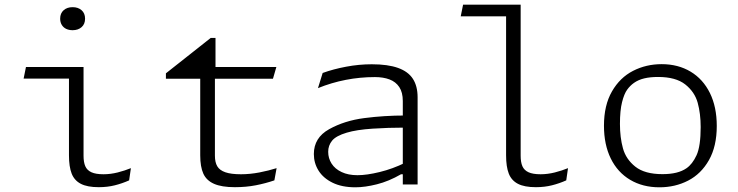

<svg xmlns="http://www.w3.org/2000/svg" viewBox="-20 -785 3140 817"><path d="M273.5 -473 296 -450.5H80.5L90.5 -500H335.5V-122.5Q335.5 -94.5 343 -77.5Q350.5 -60.5 369 -52Q387.5 -43.5 420.5 -43.5Q450 -43.5 480.8 -51.2Q511.5 -59 537 -69.5L529.5 -17.5Q500.5 -4.5 468.8 3.5Q437 11.5 400.5 11.5Q351.5 11.5 324 -2.8Q296.5 -17 285 -46.2Q273.5 -75.5 273.5 -124ZM236 -705.5Q236 -728.5 250.8 -741.5Q265.5 -754.5 289 -754.5Q312.5 -754.5 327.2 -741.5Q342 -728.5 342 -705.5Q342 -682.5 327.2 -669.5Q312.5 -656.5 289 -656.5Q273.5 -656.5 261.5 -662.2Q249.5 -668 242.8 -679.2Q236 -690.5 236 -705.5Z M894.5 -470.5V-122.5Q894.5 -94.5 904.5 -77.5Q914.5 -60.5 938.8 -52Q963 -43.5 1005.5 -43.5Q1043.5 -43.5 1083.8 -51.2Q1124 -59 1157 -69.5L1147.5 -17.5Q1109.5 -4.5 1068.2 3.5Q1027 11.5 979.5 11.5Q923 11.5 890.8 -2.8Q858.5 -17 845.2 -46.2Q832 -75.5 832 -124V-470.5ZM1156 -500 1141.5 -450H686V-473L876.5 -623.5H897V-484.5L848 -500Z M1694 0V-355Q1694 -392 1679 -414.5Q1664 -437 1637.5 -447Q1611 -457 1575.5 -457Q1512 -457 1451.5 -445.2Q1391 -433.5 1333 -410L1353 -474.5Q1398.5 -491 1453 -501.2Q1507.5 -511.5 1562 -511.5Q1630.5 -511.5 1673.8 -496Q1717 -480.5 1737 -449.5Q1757 -418.5 1757 -371V0ZM1455.5 -220.5Q1410 -207 1393.2 -186.5Q1376.5 -166 1376.5 -139Q1376.5 -111.5 1391 -88.8Q1405.5 -66 1433.8 -52.8Q1462 -39.5 1501 -39.5Q1540.5 -39.5 1595.8 -53Q1651 -66.5 1704 -92.5L1708.5 -43.5H1686.5Q1634.5 -13.5 1583.8 -0.8Q1533 12 1492.5 12Q1435 12 1395.2 -7.5Q1355.5 -27 1335.5 -59Q1315.5 -91 1315.5 -129.5Q1315.5 -199 1380.5 -235.2Q1445.5 -271.5 1530.2 -282.5Q1615 -293.5 1704 -293.5V-242Q1632 -242 1564.8 -237.5Q1497.5 -233 1455.5 -220.5Z M2133.5 -738 2156 -715.5H1940.5L1950.5 -765H2195.5V-122.5Q2195.5 -94.5 2203 -77.5Q2210.5 -60.5 2229 -52Q2247.5 -43.5 2280.5 -43.5Q2310 -43.5 2340.8 -51.2Q2371.5 -59 2397 -69.5L2389.5 -17.5Q2360.5 -4.5 2328.8 3.5Q2297 11.5 2260.5 11.5Q2211.5 11.5 2184 -2.8Q2156.5 -17 2145 -46.2Q2133.5 -75.5 2133.5 -124Z M2550 -250Q2550 -337 2584 -396Q2618 -455 2673.8 -483.5Q2729.5 -512 2795.5 -512Q2865.5 -512 2918.5 -480.2Q2971.5 -448.5 3000.8 -389.2Q3030 -330 3030 -249Q3030 -162.5 2996.8 -103.8Q2963.5 -45 2908.2 -16.5Q2853 12 2786 12Q2715 12 2661.5 -19.8Q2608 -51.5 2579 -110.5Q2550 -169.5 2550 -250ZM2901 -69Q2926.5 -86.5 2944 -124.5Q2961.5 -162.5 2961.5 -244.5Q2961.5 -301.5 2948.8 -347.8Q2936 -394 2895.8 -425.8Q2855.5 -457.5 2780 -457.5Q2746.5 -457.5 2721.5 -451.5Q2696.5 -445.5 2678 -432.5Q2661.5 -421 2648.8 -403.5Q2636 -386 2627 -350.5Q2618 -315 2618 -257.5Q2618 -200 2630.8 -153.8Q2643.5 -107.5 2683.5 -75.8Q2723.5 -44 2799 -44Q2832 -44 2857.5 -50.2Q2883 -56.5 2901 -69Z"/></svg>

Font: Monaspace Argon Var ExtraLight
Style: Regular
Weight: 200
Designer: Riley Cran and the Lettermatic Team
Version: Version 1.200 (Monaspace Argon Var)